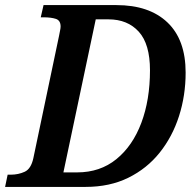

<svg xmlns="http://www.w3.org/2000/svg" viewBox="-41 -734 763 754"><path d="M-21 0 -11 -48H1Q31 -48 56 -59.5Q81 -71 90 -113L191 -594Q193 -605 195 -614.5Q197 -624 197 -630Q197 -654 178 -660Q159 -666 131 -666H119L130 -714H416Q545 -714 616.5 -646Q688 -578 688 -449Q688 -359 662 -278Q636 -197 586 -134.5Q536 -72 463 -36Q390 0 295 0ZM262 -57Q352 -57 416 -109Q480 -161 514 -251.5Q548 -342 548 -458Q548 -561 504 -609.5Q460 -658 385 -658H335L208 -57Z"/></svg>

Font: Noto Serif SemiCondensed SemiBold
Style: Italic
Weight: 600
Width: 4
Italic angle: -12°
Designer: Monotype Design Team
Foundry: Monotype Imaging Inc.
Version: Version 2.014; ttfautohint (v1.8.4.7-5d5b)